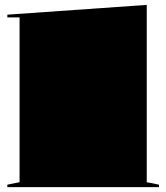

<svg xmlns="http://www.w3.org/2000/svg" viewBox="-20 -765 680 785"><path d="M580 -20 630 -10V0H10V-10L60 -20V-694H10V-705L580 -745Z"/></svg>

Font: Kalnia Expanded
Style: Bold
Weight: 700
Width: 7
Designer: Frida Medrano
Foundry: Frida Medrano
Version: Version 1.105